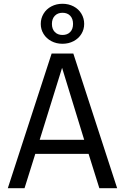

<svg xmlns="http://www.w3.org/2000/svg" viewBox="-20 -987 655 1007"><path d="M501 0 444.6 -180H165.1L108.7 0H21L250.8 -706.2H364.6L594.4 0ZM305.6 -631.3 188.2 -253.8H421.5ZM421.5 -861.5Q421.5 -832.8 406.9 -809Q392.3 -785.1 366.2 -771.3Q340 -757.4 307.7 -757.4Q275.4 -757.4 249.2 -771.3Q223.1 -785.1 208.5 -809Q193.8 -832.8 193.8 -861.5Q193.8 -890.8 208.5 -915.1Q223.1 -939.5 249.2 -953.3Q275.4 -967.2 307.7 -967.2Q340 -967.2 366.2 -953.3Q392.3 -939.5 406.9 -915.1Q421.5 -890.8 421.5 -861.5ZM252.3 -861.5Q252.3 -834.9 267.4 -819.2Q282.6 -803.6 307.7 -803.6Q333.3 -803.6 348.2 -819Q363.1 -834.4 363.1 -861.5Q363.1 -888.7 348.2 -904.4Q333.3 -920 307.7 -920Q282.6 -920 267.4 -904.1Q252.3 -888.2 252.3 -861.5Z"/></svg>

Font: Fira Code Fixed
Style: Regular
Weight: 400
Monospace: yes
Designer: Carrois Corporate, Edenspiekermann AG, Nikita Prokopov
Foundry: Carrois Corporate, Edenspiekermann AG, Nikita Prokopov
Version: Version 5.002